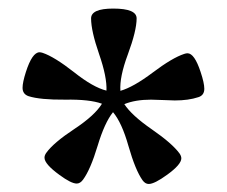

<svg xmlns="http://www.w3.org/2000/svg" viewBox="-20 -786 540 457"><path d="M457.5 -614.7Q466.3 -588.4 466.3 -574.7Q466.3 -559.1 452.1 -554.7Q428.7 -546.9 396 -546.9Q386.7 -546.9 367.9 -547.9Q349.1 -548.8 339.4 -548.8Q301.8 -548.8 275.9 -538.1Q293.5 -511.2 341.6 -478Q389.6 -444.8 407.2 -420.9Q411.6 -414.6 411.6 -409.2Q411.6 -394.5 377.9 -370.1Q347.7 -348.1 334 -348.1Q325.7 -348.1 319.3 -356.9Q302.2 -380.9 285.6 -439Q270 -494.1 249 -519Q229 -494.1 212.4 -439Q195.3 -382.3 177.7 -358.4Q170.9 -349.1 162.6 -349.1Q149.4 -349.1 121.6 -369.6Q85.9 -395.5 85.9 -410.6Q85.9 -416.5 90.3 -422.4Q107.4 -446.3 157.7 -479.5Q205.6 -511.2 222.7 -539.1Q193.4 -549.8 135.3 -548.8Q75.2 -548.3 47.9 -557.1Q33.7 -562 33.7 -577.1Q33.7 -589.8 41.5 -614.3Q56.6 -661.6 74.2 -661.6Q77.1 -661.6 81.5 -660.2Q109.4 -650.9 156.7 -613.8Q201.7 -578.1 233.4 -570.3Q234.9 -602.5 215.8 -657.5Q196.8 -712.4 196.8 -742.2Q196.8 -765.6 249.5 -765.6Q305.2 -765.6 305.2 -742.2Q305.2 -712.9 284.2 -656.2Q264.2 -602.5 266.6 -569.8Q297.4 -578.6 343.8 -613.5Q390.1 -648.4 418.5 -657.7Q422.9 -659.2 426.3 -659.2Q442.9 -659.2 457.5 -614.7Z"/></svg>

Font: Dai Banna SIL Light
Style: Bold
Weight: 700
Designer: Victor Gaultney
Foundry: SIL International
Version: Version 2.001